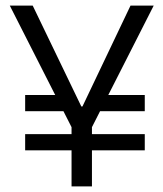

<svg xmlns="http://www.w3.org/2000/svg" viewBox="-20 -673 585 687"><path d="M70 -135V-193H498V-135ZM70 -275V-333H236V-275ZM336 -275V-333H498V-275ZM236 -6V-218L15 -653H97L271 -292H275L447 -653H530L309 -218V-6Z"/></svg>

Font: Bricolage Grotesque 24pt Light
Style: Regular
Weight: 300
Designer: Mathieu Triay
Foundry: Atelier Triay
Version: Version 1.001;gftools[0.9.33.dev8+g029e19f]